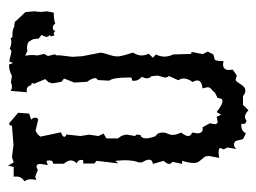

<svg xmlns="http://www.w3.org/2000/svg" viewBox="-101 -535 646 484"><g transform="rotate(-90 222.0 -293.0)"><path d="M186 10.3Q177.2 1.5 169.4 1.5Q165 1.5 159.2 5.4Q151.4 3.4 151.4 -2.4L152.3 -7.3L147.9 -7.8Q133.8 -7.8 127.9 3.9L113.3 -3.4L108.9 -21Q105 -26.4 99.6 -26.4Q94.2 -26.4 88.4 -20.5L92.3 -42.5L87.4 -52.2L90.8 -60.1Q90.8 -64.9 81.5 -64.9Q68.8 -64.9 65.9 -63L70.8 -88.9Q70.8 -96.7 67.9 -100.8Q64.9 -105 61.8 -108.4Q58.6 -111.8 55.9 -116Q53.2 -120.1 53.2 -128.4Q53.2 -139.2 58.6 -156.7L50.8 -157.2L56.2 -181.2Q50.8 -184.6 50.8 -189.5Q50.8 -195.3 58.6 -203.6L50.8 -230.5Q61.5 -231.9 61.5 -240.2Q61.5 -247.1 54.7 -257.8V-266.6Q60.1 -278.8 60.1 -303.7L58.6 -325.2L52.2 -317.9L58.6 -372.6L51.8 -378.4V-406.2H60.1L61 -411.1Q61 -418.9 52.2 -422.9Q59.6 -429.2 59.6 -437.5Q59.6 -445.3 51.3 -455.1V-481.9Q59.6 -482.4 59.6 -491.2L58.6 -499L47.9 -495.6L50.8 -513.7Q50.8 -523.9 44.4 -523.9Q40.5 -523.9 36.1 -520.5L18.6 -527.3L10.7 -524.4L12.2 -537.6Q12.2 -547.9 6.8 -554.7Q19 -560.5 19 -575.7L18.6 -581.5H43L46.4 -595.7L54.7 -581.5L67.9 -585.9L98.1 -582L147.5 -585.9V-588.4Q147.5 -592.8 153.3 -592.8L179.7 -570.3L177.7 -542.5L162.6 -537.6Q167.5 -531.7 167.5 -526.9Q167.5 -522.9 163.6 -519.5L134.3 -526.4L125.5 -521L119.6 -514.2L130.4 -462.4Q119.1 -458 119.1 -454.1Q119.1 -450.7 125 -448.7L121.1 -413.1L124.5 -391.6L121.1 -367.7L127.4 -355L115.2 -347.7V-318.4Q124.5 -308.6 124.5 -294.9L121.1 -275.9L125 -271L123.5 -261.7Q115.2 -259.8 115.2 -248Q115.2 -239.3 120.6 -224.1Q129.9 -219.2 129.9 -206.1Q129.9 -199.2 127 -193.4Q124 -187.5 124 -181.2Q124 -170.9 129.9 -159.7Q121.1 -148.4 121.1 -141.6Q121.1 -134.8 129.9 -131.8L127.9 -118.7Q127.9 -105 139.2 -105L143.1 -105.5L153.3 -86.9L150.9 -74.7Q150.9 -67.4 157.7 -67.4L169.4 -69.8L174.8 -58.6L181.6 -69.8Q200.2 -55.2 209 -55.2Q216.8 -55.2 216.8 -67.4L230.5 -74.2L237.3 -82Q244.1 -85.4 244.1 -93.3L241.2 -105.5Q261.2 -107.4 261.2 -118.7Q261.2 -123.5 257.3 -130.4Q266.1 -142.6 266.1 -152.8Q266.1 -159.7 261.7 -166.5L272.5 -190.4Q268.6 -193.8 268.6 -200.7L273.4 -218.3L272 -233.9Q266.6 -238.8 266.6 -245.6Q266.6 -251.5 270.5 -258.3Q260.3 -267.6 260.3 -277.3L260.7 -282.7L268.6 -284.7V-293Q268.6 -330.6 260.7 -340.8L262.2 -369.6Q267.1 -372.1 267.1 -376.5Q267.1 -383.3 257.8 -396.5L255.9 -428.7L266.1 -454.6L257.8 -460.9L253.9 -483.9L256.8 -493.7L264.6 -502L252.9 -529.8Q254.4 -533.2 254.4 -535.2Q254.4 -537.1 252.4 -537.1Q251 -537.1 249.5 -536.6Q247.1 -548.8 235.8 -548.8L231.4 -548.3L234.9 -589.4Q239.3 -585.9 245.1 -585.9Q250.5 -585.9 256.3 -588.4L272.9 -585.9Q285.2 -593.3 301.3 -593.3L305.2 -583L309.1 -592.8L332.5 -587.4H334.5Q338.9 -587.4 340.3 -591.8Q350.6 -587.4 358.4 -587.4Q363.3 -587.4 367.7 -589.4Q368.7 -585 372.3 -584.7Q376 -584.5 380.9 -584.5Q387.7 -584.5 397 -580.1Q410.2 -580.1 411.6 -575.2L433.6 -551.8L435.5 -528.3Q434.1 -521.5 434.1 -513.7Q434.1 -506.3 435.5 -497.6L432.1 -480.5Q413.6 -480.5 404.8 -476.6Q400.4 -482.9 394.5 -482.9Q391.6 -482.9 387.7 -481L386.2 -476.6L380.4 -481L375 -478.5L372.1 -487.8L376.5 -490.7Q371.1 -493.2 371.1 -498.5Q371.1 -503.4 376 -511.2L366.7 -518.6L365.7 -528.8Q365.2 -534.2 361.3 -539.1Q359.4 -545.4 351.1 -546.9Q347.2 -547.9 343.3 -547.9Q339.4 -547.9 335.4 -546.9L323.7 -552.7Q325.2 -543 325.2 -534.7Q325.2 -527.8 324.2 -521.5L328.1 -504.9L322.8 -495.1L327.1 -478Q324.2 -474.6 324.2 -470.7Q324.2 -468.8 324.7 -466.8L320.8 -433.6L322.3 -408.7L331.1 -363.3Q331.1 -357.4 329.3 -352.3Q327.6 -347.2 326.2 -342.3Q324.7 -337.4 323.2 -331.5Q321.8 -325.7 321.8 -318.4Q321.8 -310.5 331.5 -280.8Q324.2 -269.5 324.2 -259.3Q324.2 -250.5 328.6 -241.2L318.4 -230.5L326.7 -223.1Q321.3 -211.9 321.3 -201.7Q321.3 -190.4 326.7 -179.7L328.1 -133.8L330.1 -134.3Q332.5 -134.3 332.5 -129.4L327.6 -105L334 -92.3L326.7 -78.1L315.9 -75.2H315.4Q310.1 -75.2 310.1 -54.7V-52.7L301.8 -53.7Q287.6 -53.7 287.6 -38.6L288.6 -29.3L273.4 -19L264.2 -22Q260.3 -22 257.6 -18.1Q254.9 -14.2 252 -9.8Q249 -5.4 245.4 -1.5Q241.7 2.4 235.4 2.4Q228 2.4 222.2 -3.4H199.7Z"/></g></svg>

Font: Truetypewriter PolyglOTT
Style: Regular
Weight: 400
Designer: Sergey Beatoff a.k.a. Sam_T
Version: Version 3.76